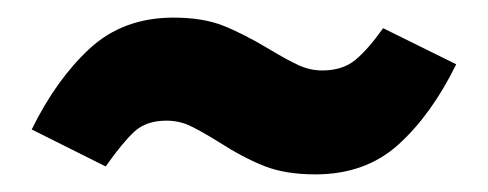

<svg xmlns="http://www.w3.org/2000/svg" viewBox="-20 -430 554 218"><path d="M228 -269Q207 -282 195 -287.5Q183 -293 169 -293Q146 -293 132.5 -280.5Q119 -268 100 -241L16 -283Q44 -340 82 -375Q120 -410 177 -410Q210 -410 233 -401Q256 -392 286 -374Q306 -362 319 -356Q332 -350 346 -350Q369 -350 383.5 -362Q398 -374 415 -398L498 -357Q470 -300 432.5 -266Q395 -232 338 -232Q304 -232 280 -241.5Q256 -251 228 -269Z"/></svg>

Font: FiraGOUPP
Style: Bold
Weight: 700
Designer: bBox Type
Foundry: bBox Type GmbH
Version: Version 1.001